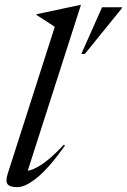

<svg xmlns="http://www.w3.org/2000/svg" viewBox="-20 -762 524 792"><path d="M206 -651.5 130.5 -700.5 131 -703.5 312.5 -742H314L94.5 -58Q113 -59 149.8 -82Q186.5 -105 243.5 -165L248 -161.5Q183.5 -70.5 134.2 -30.2Q85 10 52 10Q20 10 11 -2.5Q2 -15 12 -46ZM315.5 -539.5 401 -732H483.5L482 -727L330 -539.5Z"/></svg>

Font: Newsreader 72pt
Style: Italic
Weight: 400
Italic angle: -17°
Designer: Hugues Gentile
Foundry: Production Type
Version: Version 1.003; ttfautohint (v1.8.3)